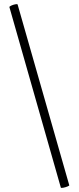

<svg xmlns="http://www.w3.org/2000/svg" viewBox="-20 -752 384 937"><path d="M277 164 26 -717Q25 -720 34.5 -724.5Q44 -729 54.5 -731Q65 -733 66 -730L318 152Q319 154 309.5 158Q300 162 289.5 164Q279 166 277 164Z"/></svg>

Font: Cormorant Light Medium
Style: Regular
Weight: 500
Version: Version 4.000